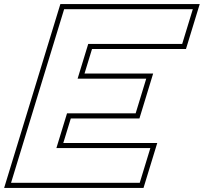

<svg xmlns="http://www.w3.org/2000/svg" viewBox="-39 -830 997 940"><path d="M820 -785H905L853 -615H768H393L341 -445H592H677L625.1 -275H540.1H289.1L237.1 -105H612.1H697.1L645.1 65H560.1H100.1H15.1L41.1 -20L119.1 -275L171 -445L249 -700L275 -785H360ZM938.8 -810H256.5L-18.7 90H663.6L730.9 -130H270.9L307.6 -250H643.6L710.8 -470H374.8L411.5 -590H871.5Z"/></svg>

Font: Nordica Plus
Style: NordicaClassicBkOblOl
Weight: 900
Version: Version 1.01